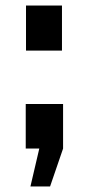

<svg xmlns="http://www.w3.org/2000/svg" viewBox="-20 -539 320 694"><path d="M74 -356V-519H204V-356ZM90 135 122 -2H73V-163H208V-2L161 135Z"/></svg>

Font: Boldmen
Style: Bold
Weight: 700
Designer: Matt McInerney, Pablo Impallari, Rodrigo Fuenzalida
Foundry: LIVING CONCEPT
Version: Version 1.000